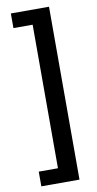

<svg xmlns="http://www.w3.org/2000/svg" viewBox="-101 -902 508 1004"><g transform="rotate(-10 153.5 -400.0)"><path d="M33.7 58.6H236.3V-859.4H33.7V-781.7H135.7V-19.5H33.7Z"/></g></svg>

Font: Antonio
Style: Regular
Weight: 400
Designer: Vernon Adams
Foundry: Vernon Adams
Version: Version 1.002